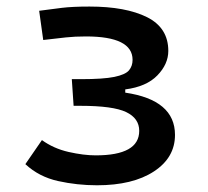

<svg xmlns="http://www.w3.org/2000/svg" viewBox="-20 -547 626 577"><path d="M271.5 9.8Q211.9 9.8 154.5 -2.9Q97.2 -15.6 56.2 -53.7L106 -126Q141.1 -100.6 186.3 -90.3Q231.4 -80.1 267.6 -80.1Q398.4 -80.1 398.4 -153.8Q398.4 -191.4 359.1 -210.2Q319.8 -229 221.7 -229H201.2L195.8 -309.1H223.1Q290.5 -309.1 323.7 -315.9Q356.9 -322.8 367.7 -335.7Q378.4 -348.6 378.4 -367.2Q378.4 -437.5 238.3 -437.5Q204.6 -437.5 178.2 -434.6Q151.9 -431.2 109.9 -426.8L97.7 -514.6Q133.8 -519.5 165.8 -523.4Q197.8 -527.3 249 -527.3Q357.9 -527.3 421.9 -495.4Q485.8 -463.4 485.8 -394Q485.8 -354.5 453.1 -320.6Q420.4 -286.6 356.4 -278.3V-268.6Q505.9 -246.6 505.9 -141.6Q505.9 -73.2 442.4 -31.7Q378.9 9.8 271.5 9.8Z"/></svg>

Font: CaskaydiaMono NF
Style: Regular
Weight: 400
Designer: Aaron Bell
Foundry: Saja Typeworks
Version: Version 2111.001; ttfautohint (v1.8.4);Nerd Fonts 3.1.1